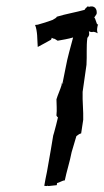

<svg xmlns="http://www.w3.org/2000/svg" viewBox="-20 -613 350 646"><path d="M98 -529C102 -520 104 -506 105 -494V-493C106 -480 106 -466 107 -455C121 -462 136 -471 151 -479L152 -480C153 -482 154 -484 154 -486C155 -485 158 -484 160 -483H162C163 -483 165 -481 166 -481L174 -476C190 -479 210 -482 226 -487C218 -456 207 -420 201 -386L191 -336C190 -333 187 -331 186 -330L187 -329L193 -335V-334L188 -329C183 -312 174 -293 170 -279V-278C170 -263 172 -243 170 -226V-224C170 -223 174 -218 175 -218C172 -203 166 -183 162 -167L159 -157L151 -109L138 -35C135 -19 131 -3 129 12C129 12 130 13 138 13C138 12 139 12 140 12C141 12 142 13 143 13C152 12 161 11 171 10L172 3C181 1 190 -6 198 -6C204 -36 215 -69 221 -101L237 -155C242 -159 249 -164 253 -164L260 -210C261 -239 257 -271 258 -304L271 -395C273 -426 270 -457 274 -486C276 -487 280 -494 280 -497C280 -500 280 -505 279 -508C282 -506 287 -505 290 -505L293 -506C298 -506 306 -503 309 -501C307 -504 306 -512 307 -518L308 -524C308 -525 309 -529 310 -529V-530C309 -529 307 -533 306 -533L300 -550C299 -552 298 -554 297 -555C299 -556 302 -561 303 -563C303 -564 304 -565 305 -565C308 -583 298 -596 279 -590C278 -589 278 -589 277 -590C276 -591 283 -599 269 -586C268 -585 265 -582 265 -580C237 -572 201 -566 172 -557H171C172 -556 168 -553 167 -552L157 -546C141 -540 122 -534 107 -530Z"/></svg>

Font: Charger Mayhem
Style: Obl
Weight: 400
Designer: Jasper
Foundry: Cannot Into Space Fonts
Version: Version 0.98